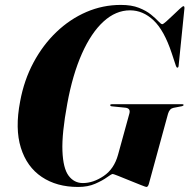

<svg xmlns="http://www.w3.org/2000/svg" viewBox="-20 -732 752 762"><path d="M459.5 -712.5Q502 -712.5 531.2 -701Q560.5 -689.5 579.2 -674.2Q598 -659 608.5 -647.5Q619 -636 624 -636Q627.5 -636 639.8 -646.8Q652 -657.5 666.8 -671.8Q681.5 -686 693.2 -696.8Q705 -707.5 708 -707.5Q712.5 -707.5 712 -699L689 -472Q688.5 -463.5 684 -463.5Q680.5 -463.5 678 -471L661.5 -521Q631.5 -611.5 589.5 -651.2Q547.5 -691 496 -691Q439.5 -691 390.8 -646.5Q342 -602 305 -518.8Q268 -435.5 247 -320.5Q225 -201.5 227.8 -132.8Q230.5 -64 252.2 -34.8Q274 -5.5 309 -5.5Q350 -5.5 391.5 -33.5Q433 -61.5 448.5 -118L493.5 -281.5Q499 -302 478 -304.5L424 -310Q417.5 -310.5 417.5 -315Q417.5 -318.5 424 -318.5H703Q708.5 -318.5 708.5 -315.5Q708.5 -312 702 -310.5L668.5 -304Q653 -301 647 -281L571 -3Q567.5 10 561 10Q558.5 10 538.8 2.2Q519 -5.5 494 -15.8Q469 -26 449.5 -33.8Q430 -41.5 427.5 -41.5Q422.5 -41.5 404.8 -28.5Q387 -15.5 358 -2.8Q329 10 290 10Q205 10 145.8 -29.8Q86.5 -69.5 62.8 -145.5Q39 -221.5 60 -330Q75.5 -414 113 -484Q150.5 -554 204.2 -605.2Q258 -656.5 323 -684.5Q388 -712.5 459.5 -712.5Z"/></svg>

Font: Fraunces 144pt
Style: Bold Italic
Weight: 700
Italic angle: -16°
Version: Version 1.000;[b76b70a41]